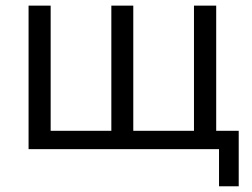

<svg xmlns="http://www.w3.org/2000/svg" viewBox="-20 -522 883 672"><path d="M746.6 130V0H80V-502.3H157.3V-64.2H369.7V-502.3H446.5V-64.2H658.9V-502.3H736.7V-64.2H815.5V130Z"/></svg>

Font: Mulish ExtraLight
Style: Regular
Weight: 200
Designer: Vernon Adams
Foundry: Vernon Adams
Version: Version 3.603